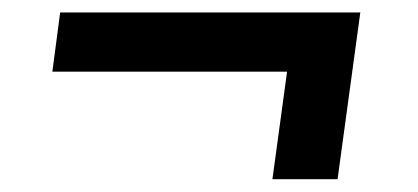

<svg xmlns="http://www.w3.org/2000/svg" viewBox="-20 -389 670 308"><path d="M76.5 -369H558L521.5 -101.5H417L440.5 -274H64Z"/></svg>

Font: Merriweather Light 18pt Black
Style: Italic
Weight: 900
Italic angle: -7.8°
Version: Version 2.101